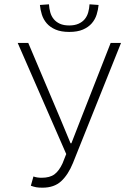

<svg xmlns="http://www.w3.org/2000/svg" viewBox="-20 -858 640 890"><path d="M177 12Q159 12 148 10Q137 8 123 3L135 -40Q151 -34 173 -34Q211 -34 232.5 -50Q254 -66 270 -101L287 -144L62 -659H111L260 -307L307 -194H311L355 -307L493 -659H541L318 -102Q296 -48 263.5 -18Q231 12 177 12ZM301 -710Q263 -710 237.5 -721Q212 -732 196.5 -750Q181 -768 174 -790.5Q167 -813 165 -835L207 -838Q208 -819 213 -801Q218 -783 229 -769.5Q240 -756 257.5 -748Q275 -740 301 -740Q326 -740 344 -748Q362 -756 373 -769.5Q384 -783 389 -801Q394 -819 395 -838L437 -835Q435 -813 428 -790.5Q421 -768 405.5 -750Q390 -732 364.5 -721Q339 -710 301 -710Z"/></svg>

Font: Source Code Pro Light
Style: Regular
Weight: 300
Monospace: yes
Designer: Paul D. Hunt, Teo Tuominen
Foundry: Adobe Systems Incorporated
Version: Version 2.030;PS 1.000;hotconv 16.6.51;makeotf.lib2.5.65220